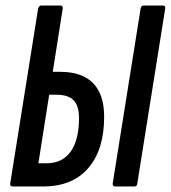

<svg xmlns="http://www.w3.org/2000/svg" viewBox="-20 -675 618 695"><path d="M26 0Q15 0 17 -11L118 -644Q121 -655 129 -655H198Q209 -655 207 -644L171 -415H198Q277 -415 317 -374Q357 -333 357 -252Q357 -133 299.5 -66.5Q242 0 136 0ZM119 -84H148Q206 -84 236 -126.5Q266 -169 266 -248Q266 -292 246.5 -312Q227 -332 185 -332H158ZM397 0Q387 0 388 -11L489 -644Q491 -655 500 -655H569Q580 -655 578 -644L477 -11Q476 0 467 0Z"/></svg>

Font: Sofia Sans Extra Condensed SemiBold
Style: Italic
Weight: 600
Italic angle: -9°
Designer: Botio Nikoltchev, Ani Petrova
Foundry: lettersoup
Version: Version 4.101